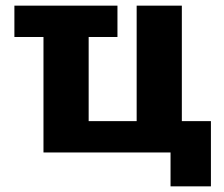

<svg xmlns="http://www.w3.org/2000/svg" viewBox="-20 -540 793 680"><path d="M396 -520V-409H294V-111H464V-520H624V-111H727V120H584V0H134V-409H31V-520Z"/></svg>

Font: Mplus 1p ExtraBold
Style: Regular
Weight: 800
Version: Version 1.061